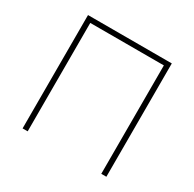

<svg xmlns="http://www.w3.org/2000/svg" viewBox="-156 -879 1058 1046"><g transform="rotate(30 373.5 -356.5)"><path d="M110 0Q110 -61 110 -117Q110 -173 110 -238V-475Q110 -540.5 110 -596.5Q110 -652.5 110 -713H637Q637 -652.5 637 -596.5Q637 -540.5 637 -475V-238Q637 -173 637 -117Q637 -61 637 0H605Q605 -61 605 -117Q605 -173 605 -238V-472Q605 -537.5 605 -593.5Q605 -649.5 605 -710L626 -682H121L142 -710Q142 -649.5 142 -593.5Q142 -537.5 142 -472V-238Q142 -173 142 -117Q142 -61 142 0Z"/></g></svg>

Font: Commissioner Thin
Style: Regular
Weight: 100
Designer: Kostas Bartsokas
Foundry: Kostas Bartsokas
Version: Version 1.001;gftools[0.9.23]